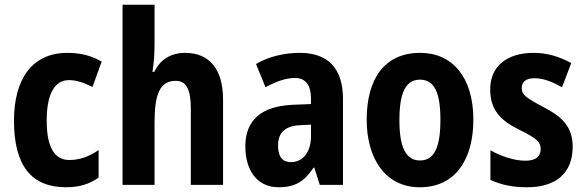

<svg xmlns="http://www.w3.org/2000/svg" viewBox="-20 -780 2466 810"><path d="M259 10C313 10 358 -3 396 -31V-147C357 -120 317 -105 272 -105C210 -105 177 -159 177 -271C177 -383 210 -442 271 -442C303 -442 335 -431 370 -413L409 -520C370 -543 324 -557 264 -557C116 -557 39 -447 39 -271C39 -79 114 10 259 10Z M632 -595V-760H497V0H632V-261C632 -381 653 -439 722 -439C766 -439 785 -402 785 -323V0H921V-360C921 -490 862 -557 761 -557C703 -557 656 -530 631 -477H623C629 -508 632 -552 632 -595Z M1245 -557C1176 -557 1111 -540 1060 -510L1100 -412C1146 -437 1187 -451 1224 -451C1269 -451 1292 -422 1292 -363V-341L1216 -338C1085 -332 1015 -276 1015 -162C1015 -65 1062 10 1155 10C1227 10 1265 -16 1303 -73H1306L1329 0H1427V-363C1427 -492 1363 -557 1245 -557ZM1248 -252 1292 -254V-205C1292 -137 1256 -96 1208 -96C1173 -96 1153 -117 1153 -166C1153 -219 1181 -249 1248 -252Z M1977 -275C1977 -456 1887 -557 1753 -557C1600 -557 1527 -445 1527 -275C1527 -112 1605 10 1751 10C1906 10 1977 -114 1977 -275ZM1665 -273C1665 -388 1691 -444 1752 -444C1813 -444 1838 -388 1838 -275C1838 -160 1813 -103 1752 -103C1691 -103 1665 -161 1665 -273Z M2396 -161C2396 -249 2346 -291 2271 -329C2195 -370 2181 -381 2181 -409C2181 -435 2199 -450 2235 -450C2275 -450 2313 -433 2351 -412L2390 -514C2338 -542 2288 -557 2231 -557C2118 -557 2048 -500 2048 -403C2048 -319 2089 -273 2168 -234C2249 -195 2261 -178 2261 -151C2261 -119 2240 -102 2196 -102C2148 -102 2091 -122 2049 -146V-21C2095 0 2143 10 2203 10C2326 10 2396 -50 2396 -161Z"/></svg>

Font: Noto Sans Devanagari Condensed
Style: Bold
Weight: 700
Width: 3
Designer: Jelle Bosma - Monotype Design Team
Foundry: Monotype Imaging Inc.
Version: Version 2.004